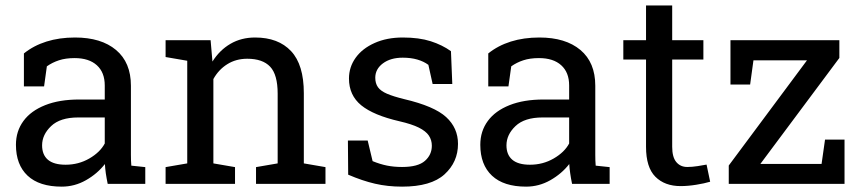

<svg xmlns="http://www.w3.org/2000/svg" viewBox="-20 -676 3161 706"><path d="M207 10.3Q124.5 10.3 81.5 -30Q38.6 -70.3 38.6 -143.6Q38.6 -193.8 66.4 -231.4Q93.8 -268.6 146 -289.3Q198.2 -310.1 271 -310.1H365.2V-361.8Q365.2 -409.7 336.2 -436Q307.1 -462.4 254.4 -462.4Q221.2 -462.4 196.8 -454.3Q172.4 -446.3 152.3 -432.1L142.1 -358.4H67.9V-479.5Q103.5 -508.3 150.9 -523.2Q198.2 -538.1 255.9 -538.1Q352.1 -538.1 406.7 -492.2Q461.4 -446.3 461.4 -360.8V-106.4Q461.4 -96.2 461.7 -86.4Q461.9 -76.7 462.9 -66.9L514.2 -61.5V0H376Q371.6 -21.5 369.1 -38.6Q366.7 -55.7 365.7 -72.8Q337.9 -37.1 296.1 -13.4Q254.4 10.3 207 10.3ZM221.2 -70.3Q269 -70.3 308.6 -93.3Q348.1 -116.2 365.2 -148.4V-244.1H267.6Q201.2 -244.1 168 -212.4Q134.8 -180.7 134.8 -141.6Q134.8 -106.9 156.2 -88.6Q177.7 -70.3 221.2 -70.3Z M588.9 0V-61.5L668.5 -75.2V-452.6L588.9 -466.3V-528.3H754.4L761.2 -449.7Q787.6 -491.7 827.4 -514.9Q867.2 -538.1 918 -538.1Q1003.4 -538.1 1050.3 -488Q1097.2 -438 1097.2 -333.5V-75.2L1176.8 -61.5V0H921.4V-61.5L1001 -75.2V-331.5Q1001 -401.4 973.4 -430.7Q945.8 -460 889.2 -460Q847.7 -460 815.7 -439.9Q783.7 -419.9 764.6 -385.3V-75.2L844.2 -61.5V0Z M1458.5 10.3Q1405.3 10.3 1358.9 -0.5Q1312.5 -11.2 1260.3 -33.7L1259.3 -159.2H1332L1350.1 -83.5Q1377.4 -72.3 1403.1 -67.1Q1428.7 -62 1458.5 -62Q1517.1 -62 1542.5 -84.5Q1567.9 -106.9 1567.9 -140.1Q1567.9 -161.1 1556.9 -177.5Q1545.9 -193.8 1520 -206.8Q1494.1 -219.7 1449.2 -230Q1353.5 -252 1308.3 -288.8Q1263.2 -325.7 1263.2 -387.2Q1263.2 -429.2 1287.6 -463.4Q1312 -497.6 1357.2 -517.8Q1402.3 -538.1 1460.9 -538.1Q1521 -538.1 1563.7 -524.4Q1606.4 -510.7 1638.2 -487.8L1643.1 -367.2H1570.8L1555.2 -437.5Q1538.1 -450.2 1514.6 -457Q1491.2 -463.9 1460.9 -463.9Q1416 -463.9 1387.9 -442.9Q1359.9 -421.9 1359.9 -390.1Q1359.9 -369.1 1369.9 -355.2Q1379.9 -341.3 1403.1 -331.3Q1426.3 -321.3 1466.3 -311.5Q1576.7 -285.6 1620.4 -245.6Q1664.1 -205.6 1664.1 -147Q1664.1 -80.1 1614.5 -34.9Q1564.9 10.3 1458.5 10.3Z M1914.6 10.3Q1832 10.3 1789.1 -30Q1746.1 -70.3 1746.1 -143.6Q1746.1 -193.8 1773.9 -231.4Q1801.3 -268.6 1853.5 -289.3Q1905.8 -310.1 1978.5 -310.1H2072.8V-361.8Q2072.8 -409.7 2043.7 -436Q2014.6 -462.4 1961.9 -462.4Q1928.7 -462.4 1904.3 -454.3Q1879.9 -446.3 1859.9 -432.1L1849.6 -358.4H1775.4V-479.5Q1811 -508.3 1858.4 -523.2Q1905.8 -538.1 1963.4 -538.1Q2059.6 -538.1 2114.3 -492.2Q2168.9 -446.3 2168.9 -360.8V-106.4Q2168.9 -96.2 2169.2 -86.4Q2169.4 -76.7 2170.4 -66.9L2221.7 -61.5V0H2083.5Q2079.1 -21.5 2076.7 -38.6Q2074.2 -55.7 2073.2 -72.8Q2045.4 -37.1 2003.7 -13.4Q1961.9 10.3 1914.6 10.3ZM1928.7 -70.3Q1976.6 -70.3 2016.1 -93.3Q2055.7 -116.2 2072.8 -148.4V-244.1H1975.1Q1908.7 -244.1 1875.5 -212.4Q1842.3 -180.7 1842.3 -141.6Q1842.3 -106.9 1863.8 -88.6Q1885.3 -70.3 1928.7 -70.3Z M2482.9 8.3Q2424.3 8.3 2389.9 -26.1Q2355.5 -60.5 2355.5 -136.2V-457H2272V-528.3H2355.5V-655.8H2451.7V-528.3H2566.4V-457H2451.7V-136.2Q2451.7 -98.1 2466.8 -80.1Q2481.9 -62 2507.3 -62Q2524.4 -62 2545.4 -65.2Q2566.4 -68.4 2578.1 -70.8L2591.3 -7.8Q2570.3 -1.5 2539.8 3.4Q2509.3 8.3 2482.9 8.3Z M2659.7 0V-67.4L2947.3 -454.1H2750.5L2738.3 -365.2H2666V-528.3H3066.4V-462.9L2775.9 -73.2H3001L3013.7 -162.6H3085.4V0Z"/></svg>

Font: Hanuman
Style: Regular
Weight: 400
Designer: Danh Hong
Foundry: Danh Hong
Version: Version 9.000